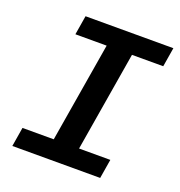

<svg xmlns="http://www.w3.org/2000/svg" viewBox="-127 -805 854 912"><g transform="rotate(20 300.0 -349.0)"><path d="M479 0 495 -97H337L421 -601H579L595 -698H151L135 -601H293L209 -97H51L35 0Z"/></g></svg>

Font: IBM Plex Mono SmBld
Style: Italic
Weight: 600
Italic angle: -9.5°
Monospace: yes
Designer: Mike Abbink, Paul van der Laan, Pieter van Rosmalen
Foundry: Bold Monday
Version: Version 2.004